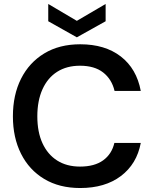

<svg xmlns="http://www.w3.org/2000/svg" viewBox="-20 -935 774 967"><path d="M384 12Q279 12 203 -33.5Q127 -79 86 -160.5Q45 -242 45 -349Q45 -457 86 -538.5Q127 -620 203 -666Q279 -712 384 -712Q509 -712 588.5 -650.5Q668 -589 689 -477H557Q543 -536 499.5 -570Q456 -604 383 -604Q316 -604 268 -573.5Q220 -543 194 -485.5Q168 -428 168 -349Q168 -270 194 -213.5Q220 -157 268 -126.5Q316 -96 383 -96Q456 -96 499.5 -127.5Q543 -159 556 -215H689Q669 -109 589 -48.5Q509 12 384 12ZM367 -747 223 -828V-915L367 -830L512 -915V-828Z"/></svg>

Font: DM Sans 24pt SemiBold
Style: Regular
Weight: 600
Designer: Colophon Foundry, Jonny Pinhorn
Foundry: Colophon Foundry
Version: Version 4.004;gftools[0.9.30]